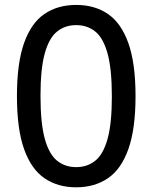

<svg xmlns="http://www.w3.org/2000/svg" viewBox="-20 -770 634 799"><path d="M297 9.5Q220.5 9.5 165.2 -28.2Q110 -66 80.2 -149.5Q50.5 -233 50.5 -370Q50.5 -507 80 -590.5Q109.5 -674 164.8 -711.8Q220 -749.5 297 -749.5Q374 -749.5 429.2 -711.8Q484.5 -674 514.2 -590.5Q544 -507 544 -370Q544 -233 514.2 -149.5Q484.5 -66 429 -28.2Q373.5 9.5 297 9.5ZM297 -74.5Q343 -74.5 376.2 -101Q409.5 -127.5 427.5 -191.5Q445.5 -255.5 445.5 -368.5Q445.5 -483 427.5 -547.8Q409.5 -612.5 376.2 -639Q343 -665.5 297 -665.5Q251 -665.5 217.8 -639Q184.5 -612.5 166.5 -548.5Q148.5 -484.5 148.5 -371.5Q148.5 -257 166.5 -192.2Q184.5 -127.5 217.8 -101Q251 -74.5 297 -74.5Z"/></svg>

Font: Encode Sans Semi Condensed Medium
Style: Regular
Weight: 500
Width: 4
Designer: Multiple Designers
Foundry: Impallari Type
Version: Version 3.000; ttfautohint (v1.8.3) -l 8 -r 50 -G 200 -x 14 